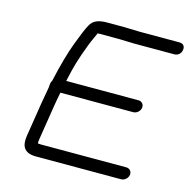

<svg xmlns="http://www.w3.org/2000/svg" viewBox="-96 -734 815 821"><g transform="rotate(15 312.0 -324.0)"><path d="M510.2 -8C525.2 -8 539.6 -20.5 542 -35.5C544.4 -50.5 533.9 -63 518.9 -63H141.5C132.3 -63 127.7 -64 126.9 -64.4C126.7 -64.9 126.3 -71.3 128.4 -84.4L152.3 -235.4C155.2 -253.5 158.7 -273.3 163.8 -298.5H486.2C501.2 -298.5 515.7 -311 518 -326C520.4 -341 509.9 -353.5 494.9 -353.5H174.9C177.4 -364.2 181.4 -381.4 186.5 -403.8C194.4 -438.1 219.9 -515.9 243.6 -565.9C248.7 -576.7 251.1 -583.3 251.9 -584.2C251.9 -584.2 253.5 -585 258.2 -585H347.5L413.8 -583H591.2C598.4 -583 606.6 -584.9 613.1 -591C619.2 -596.6 622 -603.8 623.1 -610.5C624.2 -617.7 623.5 -625.5 618.4 -631.1C613.6 -636.4 606.7 -638 600 -638H423.3L355.6 -640H279.1C248 -640 218.5 -634.2 204.5 -605.1C196.5 -591.4 184.3 -562.3 166.9 -516.4C149.4 -469.9 133 -411.5 116.8 -338.5C114.7 -335.3 112.4 -330.7 111.7 -326.4C109.6 -312.9 112.1 -316.4 107.4 -292.7C104 -275.9 100.7 -256.8 97.3 -235.5L73.1 -82.6C66 -37.6 80.1 -8 132.8 -8Z"/></g></svg>

Font: MewTooHand
Style: BdWideIta
Weight: 400
Designer: Mew Too, Robert Jablonski
Version: Version 0.77